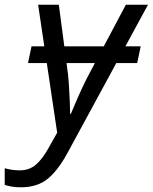

<svg xmlns="http://www.w3.org/2000/svg" viewBox="-114 -556 649 816"><path d="M5 -288 20 -359H484L469 -288ZM-25 240Q-49 240 -64.5 237Q-80 234 -94 230V159Q-80 163 -64 165.5Q-48 168 -30 168Q11 168 39.5 143Q68 118 94 70L129 8L48 -536H136L171 -271Q176 -239 178.5 -200.5Q181 -162 182.5 -127.5Q184 -93 184 -72H187Q194 -88 207.5 -120Q221 -152 237 -186Q253 -220 265 -242L421 -536H515L175 90Q135 165 90.5 202.5Q46 240 -25 240Z"/></svg>

Font: Noto IKEA Latin
Style: Italic
Weight: 400
Italic angle: -12°
Designer: Monotype Design Team
Foundry: Monotype Imaging Inc.
Version: Version 1.0